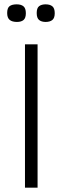

<svg xmlns="http://www.w3.org/2000/svg" viewBox="-20 -864 288 884"><path d="M95 0V-660H153V0ZM190 -763Q171 -763 160 -772Q149 -781 149 -804Q149 -827 160 -835.5Q171 -844 190 -844Q210 -844 221 -835Q232 -826 232 -803Q232 -781 221 -772Q210 -763 190 -763ZM58 -763Q36 -763 24.5 -772.5Q13 -782 13 -804Q13 -827 24 -835.5Q35 -844 57 -844Q77 -844 88 -835Q99 -826 99 -803Q99 -781 88.5 -772Q78 -763 58 -763Z"/></svg>

Font: Bricolage Grotesque 12pt ExtraLight
Style: Regular
Weight: 200
Designer: Mathieu Triay
Foundry: Atelier Triay
Version: Version 1.001; ttfautohint (v1.8.4.7-5d5b);gftools[0.9.33.de